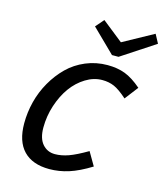

<svg xmlns="http://www.w3.org/2000/svg" viewBox="-134 -1023 975 1138"><g transform="rotate(15 353.5 -454.0)"><path d="M319.8 -872.1 363.8 -922.9 492.2 -820.8 678.2 -922.9 707 -869.1 501 -733.9H460.9ZM275.9 15.1Q172.4 15.1 117.7 -41.7Q63 -98.6 63 -209Q63 -276.4 79.8 -342.5Q96.7 -408.7 130.4 -467.5Q164.1 -526.4 210.2 -571.8Q256.3 -617.2 319.1 -643.6Q381.8 -669.9 452.1 -669.9Q512.7 -669.9 560.3 -651.9Q607.9 -633.8 662.1 -586.9L599.1 -504.9Q550.8 -547.9 518.1 -562Q485.4 -576.2 444.8 -576.2Q392.6 -576.2 343.5 -546.1Q294.4 -516.1 258.5 -466.6Q222.7 -417 200.9 -350.3Q179.2 -283.7 179.2 -213.9Q179.2 -147.5 209 -113.3Q238.8 -79.1 285.2 -79.1Q325.2 -79.1 368.9 -94.7Q412.6 -110.4 480 -149.9L527.8 -67.9Q454.1 -22.5 395 -3.7Q335.9 15.1 275.9 15.1Z"/></g></svg>

Font: IntelOne Mono Medium
Style: Italic
Weight: 500
Italic angle: -16°
Designer: Fred Shallcrass
Foundry: Frere-Jones Type LLC
Version: Version 1.200;hotconv 1.1.0;makeotfexe 2.6.0;FJTRelease1.2